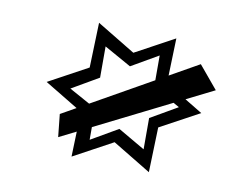

<svg xmlns="http://www.w3.org/2000/svg" viewBox="-45 -728 477 390"><g transform="rotate(10 194.0 -532.5)"><path d="M84.5 -476.6 349.1 -626 388.2 -579.1 89.4 -429.7ZM264.6 -435.5V-500L320.3 -532.2L263.7 -564.5V-628.9L208 -596.7L152.3 -627.9V-563.5L96.7 -531.2L153.3 -500V-435.5L209 -467.8ZM283.2 -391.6 204.1 -439.5 123 -395.5 126 -488.3 46.9 -536.1 127.9 -580.1 130.9 -672.9 210 -625 291 -668.9 288.1 -576.2 367.2 -528.3 286.1 -484.4Z"/></g></svg>

Font: Urdu Khush Khati
Style: Regular
Weight: 400
Version: Version 001.500